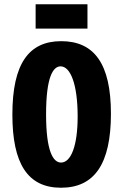

<svg xmlns="http://www.w3.org/2000/svg" viewBox="-20 -866 578 900"><path d="M147 -732H390V-846H147ZM266 14C423 14 500 -98 500 -333C500 -568 421 -673 267 -673C116 -673 38 -569 38 -329C38 -100 109 14 266 14ZM266 -104C229 -104 196 -157 196 -330C196 -506 229 -555 264 -555C310 -555 344 -472 344 -320C344 -183 313 -104 266 -104Z"/></svg>

Font: Bricolage Grotesque 10pt Condensed ExtraBold
Style: Regular
Weight: 800
Width: 3
Designer: Mathieu Triay
Foundry: Atelier Triay
Version: Version 1.000;gftools[0.9.29]